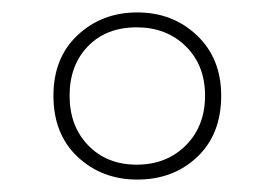

<svg xmlns="http://www.w3.org/2000/svg" viewBox="-20 -744 442 309"><path d="M201 -455Q144 -455 105 -491.5Q66 -528 66 -590Q66 -651 105 -687.5Q144 -724 201 -724Q258 -724 297 -687Q336 -650 336 -590Q336 -528 297.5 -491.5Q259 -455 201 -455ZM200 -479Q248 -479 279 -510Q310 -541 310 -590Q310 -639 279 -669.5Q248 -700 200 -700Q151 -700 121.5 -669.5Q92 -639 92 -590Q92 -541 122 -510Q152 -479 200 -479Z"/></svg>

Font: Noto Sans SemiCondensed Thin
Style: Regular
Weight: 100
Width: 4
Designer: Monotype Design Team
Foundry: Monotype Imaging Inc.
Version: Version 2.013; ttfautohint (v1.8.4.7-5d5b)